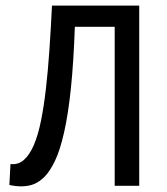

<svg xmlns="http://www.w3.org/2000/svg" viewBox="-20 -658 590 680"><path d="M473.1 0H386.2V-563H245.1Q240.7 -438.5 231.2 -346.2Q221.7 -253.9 207 -189.2Q192.4 -124.5 174.3 -87.4Q156.2 -50.3 137.5 -31.7Q118.7 -13.2 99.1 -5.6Q79.6 2 55.2 2Q35.2 2 13.2 -2.9L17.1 -77.1Q43.9 -73.7 64.2 -91.3Q84.5 -108.9 99.6 -143.8Q114.7 -178.7 125 -229.5Q135.3 -280.3 142.6 -343.5Q149.9 -406.7 155 -481.2Q160.2 -555.7 164.1 -638.2H473.1Z"/></svg>

Font: Code New Roman
Style: Regular
Weight: 400
Monospace: yes
Designer: Sam Radian
Foundry: Code New Roman
Version: Version 2.00 November 29, 2014